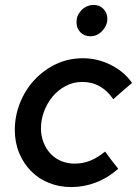

<svg xmlns="http://www.w3.org/2000/svg" viewBox="-20 -748 555 778"><path d="M40 0ZM282 -85Q317 -85 347 -97.5Q377 -110 406 -134Q419 -116 432 -98.5Q445 -81 459 -64Q417 -27 368.5 -8.5Q320 10 269 10Q220 10 178 -7Q136 -24 105.5 -55Q75 -86 57.5 -128.5Q40 -171 40 -222Q40 -277 60.5 -329.5Q81 -382 118 -422.5Q155 -463 205.5 -487.5Q256 -512 316 -512Q375 -512 429 -485Q483 -458 515 -412Q495 -395 476.5 -379Q458 -363 439 -346Q416 -380 384.5 -398Q353 -416 313 -416Q277 -416 246 -399.5Q215 -383 193 -356.5Q171 -330 158.5 -296.5Q146 -263 146 -228Q146 -197 156.5 -170.5Q167 -144 185 -125Q203 -106 228 -95.5Q253 -85 282 -85ZM346 -601Q322 -601 306 -617Q290 -633 290 -658Q290 -685 307 -703L310 -707Q332 -728 360 -728Q384 -728 399.5 -711.5Q415 -695 415 -672Q415 -645 394.5 -623Q374 -601 346 -601Z"/></svg>

Font: Rosa Sans Medium
Style: Italic
Weight: 500
Italic angle: -12°
Designer: Pentagram / MCKL
Foundry: Pentagram / MCKL
Version: Version 1.005;September 16, 2019;FontCreator 11.5.0.2425 64-